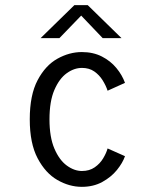

<svg xmlns="http://www.w3.org/2000/svg" viewBox="-20 -714 590 745"><path d="M297.5 11Q249 11 202.8 -15.5Q156.5 -42 126 -99.8Q95.5 -157.5 95.5 -251Q95.5 -345.5 126 -403Q156.5 -460.5 202.8 -486.2Q249 -512 297.5 -512Q341.5 -512 375.2 -494.8Q409 -477.5 431.5 -450.2Q454 -423 465 -392.5L397.5 -362Q391 -382 378.2 -402.5Q365.5 -423 345.8 -436.8Q326 -450.5 298 -450.5Q267.5 -450.5 238.8 -429.8Q210 -409 191 -365Q172 -321 172 -251Q172 -182 191 -137.5Q210 -93 239 -71.8Q268 -50.5 298 -50.5Q327 -50.5 347.5 -64.8Q368 -79 380.2 -99.5Q392.5 -120 397.5 -138L465 -108Q456 -82 433.8 -54.5Q411.5 -27 377 -8Q342.5 11 297.5 11ZM137.5 -566 268.5 -694H320.5L451.5 -566H378.5L295 -653.5L210.5 -566Z"/></svg>

Font: Trispace SemiCondensed Light
Style: Regular
Weight: 300
Width: 4
Designer: Tyler Finck
Foundry: Etcetera Type Company
Version: Version 1.210; ttfautohint (v1.8.3)